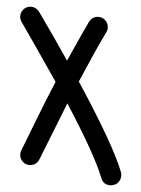

<svg xmlns="http://www.w3.org/2000/svg" viewBox="-20 -350 420 570"><path d="M270 -300Q283 -300 291.5 -291Q300 -282 300 -270Q300 -262 296 -255Q262 -198 214 -108Q316 81 339 161Q340 164 340 170Q340 182 331.5 191Q323 200 310 200Q287 200 281 179Q260 108 180 -43L97 123Q88 140 70 140Q57 140 48.5 131Q40 122 40 110Q40 103 43 97Q47 89 82 17.5Q117 -54 145 -107Q67 -246 44 -285Q40 -292 40 -300Q40 -312 48.5 -321Q57 -330 70 -330Q86 -330 96 -315Q137 -246 179 -170Q229 -260 244 -285Q254 -300 270 -300Z"/></svg>

Font: Pecita
Style: Book
Weight: 400
Width: 7
Version: Version 4.3